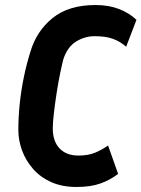

<svg xmlns="http://www.w3.org/2000/svg" viewBox="-20 -732 563 764"><path d="M284 12Q227 12 183.5 -7.5Q140 -27 111 -60.5Q82 -94 67.5 -134Q53 -174 53 -215Q53 -266 58.5 -319Q64 -372 75 -425.5Q86 -479 101 -526Q125 -608 189 -660Q253 -712 360 -712Q413 -712 454 -696Q495 -680 523 -653L482 -546Q457 -568 428 -578Q399 -588 357 -588Q317 -588 282.5 -566.5Q248 -545 232 -496Q227 -477 219.5 -441Q212 -405 205.5 -363Q199 -321 194.5 -282.5Q190 -244 190 -221Q190 -170 217 -141.5Q244 -113 292 -113Q331 -113 358.5 -124.5Q386 -136 410 -153L450 -40Q417 -15 378.5 -1.5Q340 12 284 12Z"/></svg>

Font: Finlandica SemiBold
Style: Italic
Weight: 600
Italic angle: -8°
Designer: Niklas Ekholm, Juho Hiilivirta, Jaakko Suomalainen
Foundry: Helsinki Type Studio
Version: Version 1.063